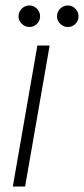

<svg xmlns="http://www.w3.org/2000/svg" viewBox="-20 -684 308 704"><path d="M27 0 117 -517H162L72 0ZM88 -585Q72 -585 60 -596.5Q48 -608 48 -624Q48 -641 60 -652.5Q72 -664 88 -664Q104 -664 115.5 -652Q127 -640 127 -624Q127 -608 115.5 -596.5Q104 -585 88 -585ZM229 -585Q213 -585 201 -596.5Q189 -608 189 -624Q189 -641 201 -652.5Q213 -664 229 -664Q245 -664 256.5 -652Q268 -640 268 -624Q268 -608 256.5 -596.5Q245 -585 229 -585Z"/></svg>

Font: DM Sans 11pt ExtraLight
Style: Italic
Weight: 250
Italic angle: -10°
Version: Version 4.004;gftools[0.9.30]